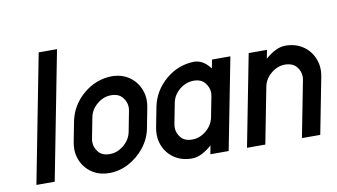

<svg xmlns="http://www.w3.org/2000/svg" viewBox="-69 -810 1697 968"><g transform="rotate(-10 780.0 -325.5)"><path d="M140.6 0H46.9L174.3 -656.2H268.1Z M571.3 -286.1Q573.2 -295.9 573.2 -305.2Q573.2 -332 554 -356Q534.7 -379.9 495.6 -379.9Q456.5 -379.9 423.8 -352.5Q391.1 -325.2 383.8 -286.1L363.8 -182.6Q361.8 -172.4 361.8 -163.1Q361.8 -136.2 380.9 -112.5Q399.9 -88.9 439 -88.9Q478 -88.9 510.7 -116.2Q543.5 -143.6 551.3 -182.6ZM665 -286.1 645 -182.6Q634.8 -130.9 601.1 -88.4Q567.4 -45.9 520 -20.5Q472.7 4.9 420.9 4.9Q369.1 4.9 331.5 -20.5Q293.9 -45.9 276.9 -88.4Q266.1 -114.7 266.1 -145Q266.1 -163.1 270 -182.6L290 -286.1Q307.6 -365.7 370.8 -418.7Q434.1 -471.7 514.2 -473.6Q565.9 -473.6 603.3 -448.2Q640.6 -422.9 657.7 -380.4Q668.9 -353.5 668.9 -323.2Q668.9 -305.2 665 -286.1Z M993.2 -286.1Q995.1 -295.9 995.1 -305.2Q995.1 -332 975.8 -356Q956.5 -379.9 917.5 -379.9Q877.4 -378.9 845.2 -352.1Q813 -325.2 805.7 -286.1L785.6 -182.6Q783.7 -172.4 783.7 -163.1Q783.7 -136.2 802.7 -112.5Q821.8 -88.9 860.8 -88.9Q899.9 -88.9 932.6 -116.2Q965.3 -143.6 973.1 -182.6ZM1028.8 -468.8H1122.6L1031.2 0H937.5L945.8 -43.9Q920.9 -21.5 894.5 -8.3Q868.2 4.9 842.8 4.9Q791 4.9 753.4 -20.5Q715.8 -45.9 698.7 -88.4Q688 -114.7 688 -145Q688 -163.1 691.9 -182.6L711.9 -286.1Q729.5 -365.7 792.7 -418.7Q856 -471.7 936 -473.6Q961.4 -473.6 982.4 -460.4Q1003.4 -447.3 1020 -424.8Z M1404.8 -473.6Q1456.5 -473.1 1493.9 -448Q1531.2 -422.9 1548.3 -380.4Q1559.6 -353.5 1559.6 -323.2Q1559.6 -305.2 1555.7 -286.1L1500 0H1406.2L1461.9 -286.1Q1463.9 -295.9 1463.9 -305.2Q1463.9 -332 1445.1 -355.5Q1426.3 -378.9 1386.2 -379.9Q1347.7 -379.9 1314.7 -352.5Q1281.7 -325.2 1274.4 -286.1L1218.8 0H1125L1216.3 -468.8H1310.1L1301.3 -424.8Q1326.7 -447.3 1353 -460.4Q1379.4 -473.6 1404.8 -473.6Z"/></g></svg>

Font: Lambda
Style: Italic
Weight: 400
Italic angle: -11°
Designer: GGBotNet
Version: 0.22